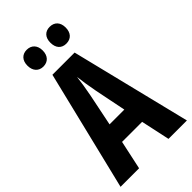

<svg xmlns="http://www.w3.org/2000/svg" viewBox="-275 -995 1076 1076"><g transform="rotate(-45 263.0 -457.5)"><path d="M111 -849C111 -806 136 -782 171 -782C208 -782 232 -807 232 -849C232 -890 208 -915 171 -915C136 -915 111 -892 111 -849ZM293 -849C293 -806 316 -782 353 -782C391 -782 414 -807 414 -849C414 -890 391 -915 353 -915C317 -915 293 -892 293 -849ZM380 0H526L350 -714H174L0 0H147L184 -172H343ZM283 -480 321 -291H204L243 -482C252 -528 259 -573 263 -608C267 -572 274 -527 283 -480Z"/></g></svg>

Font: Noto Sans Lao Looped ExtraCondensed
Style: Bold
Weight: 700
Width: 2
Designer: Mark Frömberg, Ben Mitchell
Foundry: The Fontpad Ltd
Version: Version 1.002